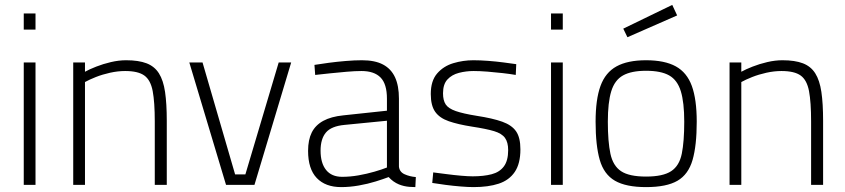

<svg xmlns="http://www.w3.org/2000/svg" viewBox="-20 -755 3452 784"><path d="M77 0V-500H125V0ZM77 -634V-700H125V-634Z M279 0V-500H327V-462Q345 -472 373 -483Q401 -494 433 -501.5Q465 -509 495 -509Q546 -509 578.5 -496.5Q611 -484 629 -455.5Q647 -427 654 -379.5Q661 -332 661 -262V0H612V-259Q612 -338 603.5 -383Q595 -428 569.5 -446.5Q544 -465 491 -465Q461 -465 429.5 -458Q398 -451 371.5 -440.5Q345 -430 327 -420V0Z M903 0 753 -500H807L940 -43H982L1118 -500H1169L1019 0Z M1373 9Q1309 9 1273.5 -28Q1238 -65 1238 -139Q1238 -184 1253 -214Q1268 -244 1300 -261.5Q1332 -279 1382 -284L1560 -303V-352Q1560 -412 1534 -438.5Q1508 -465 1456 -465Q1430 -465 1395.5 -462Q1361 -459 1327 -455.5Q1293 -452 1267 -449L1264 -490Q1288 -494 1322 -498.5Q1356 -503 1392 -506Q1428 -509 1458 -509Q1511 -509 1544 -491.5Q1577 -474 1593 -439.5Q1609 -405 1609 -352V-75Q1611 -53 1632 -43.5Q1653 -34 1678 -32L1676 9Q1664 9 1652 8Q1640 7 1629.5 4.5Q1619 2 1609 -2Q1597 -7 1586.5 -14.5Q1576 -22 1567 -32Q1546 -24 1514 -14Q1482 -4 1445 2.5Q1408 9 1373 9ZM1377 -33Q1410 -33 1444 -39Q1478 -45 1509 -54Q1540 -63 1560 -71V-262L1387 -245Q1333 -240 1311 -214Q1289 -188 1289 -140Q1289 -89 1311.5 -61Q1334 -33 1377 -33Z M1914 9Q1892 9 1861.5 6.5Q1831 4 1800 0Q1769 -4 1745 -8L1749 -51Q1773 -48 1803.5 -44Q1834 -40 1863 -37.5Q1892 -35 1910 -35Q1955 -35 1987.5 -43.5Q2020 -52 2037.5 -75.5Q2055 -99 2055 -142Q2055 -174 2042 -192Q2029 -210 1997.5 -219.5Q1966 -229 1907 -238Q1850 -247 1812.5 -260Q1775 -273 1757 -298.5Q1739 -324 1739 -371Q1739 -425 1765 -455Q1791 -485 1831 -497Q1871 -509 1913 -509Q1941 -509 1973.5 -506.5Q2006 -504 2036.5 -500Q2067 -496 2088 -493L2086 -449Q2063 -453 2032.5 -456.5Q2002 -460 1970.5 -462.5Q1939 -465 1914 -465Q1883 -465 1854 -457.5Q1825 -450 1807 -430.5Q1789 -411 1789 -374Q1789 -345 1800 -328.5Q1811 -312 1841 -301.5Q1871 -291 1927 -282Q1992 -272 2031 -258Q2070 -244 2087.5 -218.5Q2105 -193 2105 -145Q2105 -87 2082 -53Q2059 -19 2016.5 -5Q1974 9 1914 9Z M2230 0V-500H2278V0ZM2230 -634V-700H2278V-634Z M2618 9Q2536 9 2491 -17Q2446 -43 2429 -102Q2412 -161 2412 -258Q2412 -349 2432 -404Q2452 -459 2497.5 -484Q2543 -509 2618 -509Q2694 -509 2739.5 -484Q2785 -459 2805 -404Q2825 -349 2825 -258Q2825 -161 2808 -102Q2791 -43 2746.5 -17Q2702 9 2618 9ZM2618 -34Q2687 -34 2720.5 -56Q2754 -78 2764 -127.5Q2774 -177 2774 -258Q2774 -337 2760 -382.5Q2746 -428 2712.5 -447Q2679 -466 2618 -466Q2558 -466 2524 -447Q2490 -428 2476 -382.5Q2462 -337 2462 -258Q2462 -177 2472.5 -127.5Q2483 -78 2516 -56Q2549 -34 2618 -34ZM2542 -603 2525 -638 2725 -735 2745 -692Z M2959 0V-500H3007V-462Q3025 -472 3053 -483Q3081 -494 3113 -501.5Q3145 -509 3175 -509Q3226 -509 3258.5 -496.5Q3291 -484 3309 -455.5Q3327 -427 3334 -379.5Q3341 -332 3341 -262V0H3292V-259Q3292 -338 3283.5 -383Q3275 -428 3249.5 -446.5Q3224 -465 3171 -465Q3141 -465 3109.5 -458Q3078 -451 3051.5 -440.5Q3025 -430 3007 -420V0Z"/></svg>

Font: Cairo Play Light
Style: Regular
Weight: 300
Version: Version 3.119